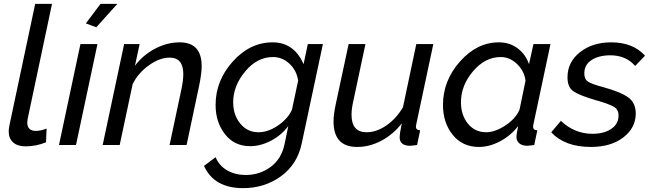

<svg xmlns="http://www.w3.org/2000/svg" viewBox="-20 -750 3370 993"><path d="M25 -71Q25 -81 29 -103L162 -730H249L123 -135Q121 -121 121 -116Q121 -73 166 -73Q190 -73 221 -85L218 -14Q166 7 112 7Q71 7 48 -13.5Q25 -34 25 -71Z M478 -609 424 -629 500 -730H587ZM396 -522H484L373 0H285Z M622 -522H702L678 -410Q719 -465 781.5 -498Q844 -531 909 -531Q1023 -531 1023 -408Q1023 -372 1011 -312L945 0H857L919 -292Q928 -336 928 -367Q928 -452 857 -452Q806 -452 750.5 -412.5Q695 -373 666 -315L599 0H511Z M1035 108 1095 63Q1114 108 1155.5 131.5Q1197 155 1251 155Q1323 155 1379.5 113.5Q1436 72 1452 -6L1471 -98Q1435 -50 1381 -22Q1327 6 1274 6Q1192 6 1143.5 -56Q1095 -118 1095 -207Q1095 -333 1184 -432Q1273 -531 1390 -531Q1501 -531 1550 -418L1572 -522H1650L1540 -6Q1517 101 1432.5 162Q1348 223 1237 223Q1087 223 1035 108ZM1490 -183 1522 -333Q1514 -386 1477 -420.5Q1440 -455 1392 -455Q1310 -455 1248 -380.5Q1186 -306 1186 -221Q1186 -156 1222.5 -111Q1259 -66 1317 -66Q1367 -66 1418.5 -101.5Q1470 -137 1490 -183Z M1705 -122Q1705 -157 1716 -209L1783 -522H1870L1807 -226Q1798 -186 1798 -157Q1798 -66 1876 -66Q1927 -66 1978 -101Q2029 -136 2064 -195L2133 -522H2221L2133 -108Q2131 -98 2131 -95Q2131 -77 2153 -76L2137 0Q2107 4 2102 4Q2047 4 2047 -40Q2047 -59 2058 -112Q2013 -54 1952 -22Q1891 10 1827 10Q1705 10 1705 -122Z M2271 -207Q2271 -333 2359 -432Q2447 -531 2560 -531Q2617 -531 2658 -499.5Q2699 -468 2716 -418L2739 -522H2827L2739 -108Q2737 -98 2737 -95Q2737 -77 2759 -76L2743 0Q2713 4 2708 4Q2681 4 2666 -8.5Q2651 -21 2651 -41Q2651 -57 2660 -98Q2621 -48 2566 -19Q2511 10 2457 10Q2372 10 2321.5 -52.5Q2271 -115 2271 -207ZM2667 -183 2698 -333Q2691 -384 2653.5 -419.5Q2616 -455 2570 -455Q2489 -455 2426.5 -381.5Q2364 -308 2364 -221Q2364 -155 2400 -110.5Q2436 -66 2495 -66Q2540 -66 2593.5 -101Q2647 -136 2667 -183Z M2831 -66 2881 -125Q2951 -58 3044 -58Q3104 -58 3141.5 -83.5Q3179 -109 3179 -152Q3179 -183 3156 -197Q3133 -211 3072 -229Q3064 -231 3060 -232Q2976 -257 2945.5 -278Q2915 -299 2915 -350Q2915 -429 2979.5 -480Q3044 -531 3141 -531Q3254 -531 3316 -462L3265 -409Q3217 -464 3137 -464Q3077 -464 3039.5 -439.5Q3002 -415 3002 -370Q3002 -340 3021.5 -327.5Q3041 -315 3101 -299Q3191 -274 3229.5 -246Q3268 -218 3268 -163Q3268 -89 3204 -39.5Q3140 10 3036 10Q2901 10 2831 -66Z"/></svg>

Font: Raleway-v4020 Medium
Style: Italic
Weight: 500
Italic angle: -12°
Designer: Matt McInerney, Pablo Impallari, Rodrigo Fuenzalida
Foundry: Matt McInerney, Pablo Impallari, Rodrigo Fuenzalida
Version: Version 4.020;PS 004.020;hotconv 1.0.88;makeotf.lib2.5.64775